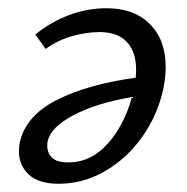

<svg xmlns="http://www.w3.org/2000/svg" viewBox="-20 -441 456 467"><path d="M383 -278Q383 -253 377 -224Q363 -160 325.5 -107.5Q288 -55 235 -24.5Q182 6 123 6Q74 6 50 -16.5Q26 -39 26 -73Q26 -80 28 -94Q42 -159 117.5 -197.5Q193 -236 310 -252Q311 -259 311 -272Q311 -315 288.5 -339Q266 -363 222 -363Q191 -363 156.5 -353.5Q122 -344 91 -322L66 -357Q104 -388 148.5 -404.5Q193 -421 239 -421Q306 -421 344.5 -382.5Q383 -344 383 -278ZM301 -205Q214 -190 159 -161Q104 -132 96 -98Q95 -94 95 -86Q95 -69 106.5 -57.5Q118 -46 146 -46Q201 -46 241.5 -91Q282 -136 301 -205Z"/></svg>

Font: Ysabeau Medium
Style: Italic
Weight: 500
Italic angle: -12°
Designer: Christian Thalmann (Catharsis Fonts)
Version: Version 0.003